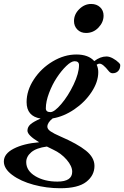

<svg xmlns="http://www.w3.org/2000/svg" viewBox="-96 -725 640 989"><path d="M347.2 -555.2Q319.8 -555.2 302.5 -572.8Q285.2 -590.3 285.2 -616.7Q285.2 -651.4 312.3 -678Q339.4 -704.6 373.5 -704.6Q401.9 -704.6 419.7 -687.7Q437.5 -670.9 437.5 -644.5Q437.5 -610.4 411.1 -582.8Q384.8 -555.2 347.2 -555.2ZM214.4 244.6Q144 244.6 77.1 226.6Q10.3 208.5 -33 176.3Q-76.2 144 -76.2 106.9Q-76.2 66.9 -25.4 40.8Q25.4 14.6 105.5 7.8Q45.4 -28.3 45.4 -51.8Q45.4 -70.8 60.8 -84.5Q76.2 -98.1 113.3 -114.3Q41 -126 41 -199.2Q41 -258.8 78.4 -315.9Q115.7 -373 175.5 -408.7Q235.4 -444.3 297.4 -444.3Q359.4 -444.3 389.6 -410.2Q420.4 -434.1 452.6 -434.1Q467.8 -434.1 485.6 -424.3Q503.4 -414.6 516.1 -401.9Q523.4 -395.5 523.4 -389.2Q523.4 -370.6 512.7 -359.1Q502 -347.7 483.9 -347.7Q473.1 -347.7 464.4 -358.4Q433.6 -397.5 417 -397Q409.7 -397.5 401.9 -391.6Q410.2 -374 410.2 -353.5Q410.2 -303.2 375.7 -251Q341.3 -198.7 286.6 -161.6Q231.9 -124.5 175.3 -115.2Q147.9 -93.3 147.9 -72.3Q147.9 -59.6 164.8 -48.1Q181.6 -36.6 214.4 -22.5Q302.7 15.6 346.7 51Q390.6 86.4 390.6 129.4Q390.6 178.7 348.4 211.7Q306.2 244.6 214.4 244.6ZM163.6 -147.5Q184.1 -147.5 219.5 -189Q254.9 -230.5 283 -289.1Q311 -347.7 311 -389.6Q311 -409.7 288.1 -409.7Q271 -409.7 245.6 -385.3Q220.2 -360.8 196.8 -325.4Q173.3 -290 156.7 -246.1Q140.1 -202.1 140.1 -167Q140.1 -147.5 163.6 -147.5ZM39.1 109.9Q39.1 154.3 85.9 182.4Q132.8 210.4 199.7 210.4Q275.9 210.4 275.9 159.7Q275.9 130.9 247.6 97.9Q219.2 64.9 178.2 45.9Q159.2 37.1 145.5 29.8Q90.8 37.1 64.9 59.3Q39.1 81.5 39.1 109.9Z"/></svg>

Font: Elstob
Style: Bold Italic
Weight: 700
Italic angle: -20°
Designer: Peter S. Baker
Version: Version 1.015